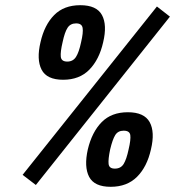

<svg xmlns="http://www.w3.org/2000/svg" viewBox="-20 -721 674 739"><path d="M472 -289Q535 -289 556 -251Q577 -213 561 -146Q546 -79 507.5 -40.5Q469 -2 406 -2Q343 -2 323 -40.5Q303 -79 318 -146Q334 -213 371.5 -251Q409 -289 472 -289ZM584 -696 634 -657 118 -9 67 -48ZM404 -146Q396 -108 398 -90Q400 -72 422 -72Q445 -72 456 -90Q467 -108 475 -146Q484 -184 481.5 -201Q479 -218 456 -218Q434 -218 423.5 -201Q413 -184 404 -146ZM289 -701Q352 -701 372.5 -663Q393 -625 377 -558Q362 -492 324 -453Q286 -414 223 -414Q160 -414 140 -453Q120 -492 136 -559Q151 -625 188.5 -663Q226 -701 289 -701ZM221 -559Q212 -521 214 -502.5Q216 -484 239 -484Q261 -484 272.5 -502Q284 -520 292 -558Q301 -596 298 -613.5Q295 -631 273 -631Q251 -631 240 -614Q229 -597 221 -559Z"/></svg>

Font: Panefresco 800wt
Style: Italic
Weight: 800
Foundry: Campivisivi & Chank Co
Version: Version 1.001